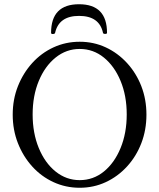

<svg xmlns="http://www.w3.org/2000/svg" viewBox="-20 -873 751 906"><path d="M356 13Q290 13 232.5 -13.5Q175 -40 132 -87.5Q89 -135 64.5 -197.5Q40 -260 40 -332Q40 -404 64.5 -466Q89 -528 132 -575.5Q175 -623 232.5 -649.5Q290 -676 356 -676Q422 -676 479 -649.5Q536 -623 579.5 -575.5Q623 -528 647 -466Q671 -404 671 -332Q671 -260 647 -197.5Q623 -135 579.5 -87.5Q536 -40 479 -13.5Q422 13 356 13ZM356 -23Q420 -23 470 -63.5Q520 -104 549 -174.5Q578 -245 578 -333Q578 -421 549 -491Q520 -561 470 -601.5Q420 -642 356 -642Q293 -642 242.5 -601.5Q192 -561 163 -491Q134 -421 134 -333Q134 -245 163 -174.5Q192 -104 242.5 -63.5Q293 -23 356 -23ZM221 -718Q221 -853 353 -853Q485 -853 485 -718Q485 -713 476 -713Q467 -713 466 -718Q449 -798 353 -798Q258 -798 240 -718Q239 -713 230 -712.5Q221 -712 221 -718Z"/></svg>

Font: Junicode
Style: Regular
Weight: 400
Designer: Peter S. Baker
Version: Version 2.100; ttfautohint (v1.8.4)